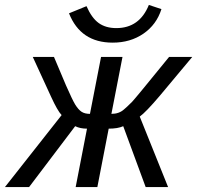

<svg xmlns="http://www.w3.org/2000/svg" viewBox="-56 -759 800 779"><path d="M251 0 297 -237Q269 -237 249 -247L62 0H-36L194 -292Q177 -310 151 -367L77 -528H163L212 -412Q238 -353 249 -335Q262 -314 275 -305.5Q288 -297 309 -297L354 -528H441L396 -297Q427 -297 447 -315Q456 -322 480 -346Q496 -363 630 -528H724L592 -370Q536 -304 511 -286L626 0H535L444 -247Q422 -237 385 -237L339 0ZM401 -586Q271 -586 224 -705L295 -734Q316 -686 344.5 -665.5Q373 -645 416 -645Q510 -645 548 -739L599 -722Q579 -659 526 -622.5Q473 -586 401 -586Z"/></svg>

Font: Libra Sans
Style: Italic
Weight: 400
Italic angle: -12°
Foundry: Context Ltd
Version: Version 1.002